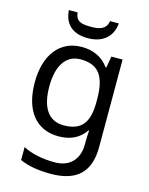

<svg xmlns="http://www.w3.org/2000/svg" viewBox="-141 -827 897 1155"><g transform="rotate(15 307.5 -250.0)"><path d="M452 -740H397C390 -688 348 -677 296 -677C235 -677 201 -685 195 -740H141C146 -658 195 -606 294 -606C390 -606 445 -660 452 -740ZM275 -546C137 -546 55 -438 55 -267C55 -92 137 10 276 10C349 10 405 -16 442 -71H446C445 -59 443 -21 443 -5V16C443 110 387 167 295 167C218 167 148 152 97 125V206C148 229 212 240 290 240C454 240 530 162 530 9V-536H460L448 -465H443C403 -520 345 -546 275 -546ZM287 -472C395 -472 444 -413 444 -267V-246C444 -117 397 -62 289 -62C195 -62 146 -134 146 -266C146 -398 197 -472 287 -472Z"/></g></svg>

Font: Noto Sans Inscriptional Parthian
Style: Regular
Weight: 400
Designer: Monotype Design Team
Foundry: Monotype Imaging Inc.
Version: Version 2.003